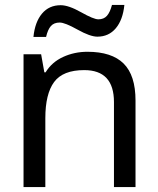

<svg xmlns="http://www.w3.org/2000/svg" viewBox="-20 -755 638 775"><path d="M115 -606Q121 -666 149.5 -700Q178 -734 225 -734Q257 -734 307.5 -705.5Q358 -677 377 -677Q399 -677 411.5 -691Q424 -705 432 -735H482Q476 -675 447.5 -641Q419 -607 373 -607Q344 -607 293 -635.5Q242 -664 221 -664Q198 -664 185.5 -650Q173 -636 166 -606ZM333 -546Q431 -546 479 -498.5Q527 -451 527 -349V0H440V-343Q440 -472 320 -472Q234 -472 198.5 -424Q163 -376 163 -278V0H75V-536H146L159 -463H164Q189 -504 234.5 -525Q280 -546 333 -546Z"/></svg>

Font: Advent Sans Logo
Style: Regular
Weight: 400
Designer: Types & Symbols
Foundry: Types & Symbols
Version: Version 1.002